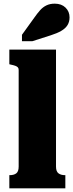

<svg xmlns="http://www.w3.org/2000/svg" viewBox="-20 -1029 400 1049"><path d="M286 -758V-119Q286 -92 299.5 -82Q313 -72 335 -72H337V0H31V-72H33Q56 -72 69 -82Q82 -92 82 -119V-647Q82 -656 77.5 -661Q73 -666 63.5 -669.5Q54 -673 39 -676L31 -678V-758ZM167 -932 100 -839V-804H157L257 -836Q292 -847 315 -860.5Q338 -874 349 -892Q360 -910 360 -934Q360 -966 338 -987.5Q316 -1009 279 -1009Q253 -1009 233.5 -999.5Q214 -990 198.5 -972.5Q183 -955 167 -932Z"/></svg>

Font: Roboto Serif ExtraBold
Style: Regular
Weight: 800
Designer: Greg Gazdowicz
Foundry: Commercial Type
Version: Version 1.008